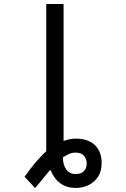

<svg xmlns="http://www.w3.org/2000/svg" viewBox="-20 -745 640 973"><path d="M302.2 -724.6V-30.8Q335.4 -42.5 364.3 -42.5Q426.8 -42.5 460.9 -9.5Q495.1 23.4 495.1 81.5Q495.1 122.1 477.5 149.7Q460 177.2 429.9 192.4Q399.9 207.5 363.8 207.5Q273.4 207.5 234.9 115.2L158.2 208L104.5 150.9Q166.5 63.5 214.4 21.5V-724.6ZM419.4 83.5Q419.4 60.1 405.5 44.2Q391.6 28.3 363.3 28.3Q344.7 28.3 329.6 35.4Q314.5 42.5 298.8 52.2Q298.8 91.3 316.2 114.3Q333.5 137.2 363.3 137.2Q388.7 137.2 404.1 123.3Q419.4 109.4 419.4 83.5Z"/></svg>

Font: Courier New
Style: Regular
Weight: 400
Designer: Steve Matteson
Foundry: Ascender Corporation
Version: Version 2.00.3